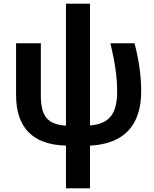

<svg xmlns="http://www.w3.org/2000/svg" viewBox="-20 -779 835 1039"><path d="M337 240H467V9C651 0 744 -101 744 -284C744 -367 732 -454 708 -545H577C602 -445 614 -359 614 -286C614 -165 574 -109 467 -100V-759H337V-99C238 -105 201 -150 201 -261V-545H67V-265C67 -88 157 4 337 9Z"/></svg>

Font: Kathrein 75 Bold
Style: Regular
Weight: 700
Designer: Lazydogs Typefoundry, based on Open Sans by Ascender Corporation
Foundry: Lazydogs Typefoundry
Version: Version 1.003;PS 001.003;hotconv 1.0.88;makeotf.lib2.5.64775